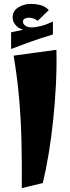

<svg xmlns="http://www.w3.org/2000/svg" viewBox="-20 -940 360 987"><path d="M92 27Q93 -95 90.5 -208.5Q88 -322 78.5 -432Q69 -542 50 -654L270 -684Q272 -597 267.5 -506Q263 -415 253.5 -324.5Q244 -234 230.5 -151.5Q217 -69 200 1ZM159 -776 141 -782Q93 -782 69 -802.5Q45 -823 45 -851Q45 -884 74 -902Q103 -920 140 -920Q163 -920 187.5 -914Q212 -908 231 -888L174 -833Q163 -841 152 -845Q141 -849 129 -849Q117 -849 107.5 -844.5Q98 -840 98 -828Q98 -815 115 -805Q132 -795 171 -802Q197 -807 212 -812.5Q227 -818 252 -829V-778ZM37 -688V-774Q80 -783 114 -790Q148 -797 181 -803Q214 -809 252 -815V-763Q212 -751 181 -740.5Q150 -730 117 -718Q84 -706 37 -688Z"/></svg>

Font: Marhey Light SemiBold
Style: Regular
Weight: 600
Version: Version 1.000